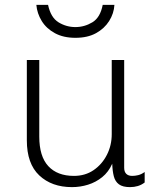

<svg xmlns="http://www.w3.org/2000/svg" viewBox="-20 -757 640 787"><path d="M275 10Q192 10 141 -38Q90 -86 90 -182V-511H141V-197Q141 -116 178 -76Q215 -36 283 -36Q329 -36 363.5 -59.5Q398 -83 418 -122Q438 -161 438 -207V-511H489V-69Q489 -53 497.5 -44.5Q506 -36 522 -36Q533 -36 546 -39Q559 -42 573 -52V-9Q560 1 545 5.5Q530 10 513 10Q483 10 467.5 -1.5Q452 -13 446.5 -34.5Q441 -56 440 -86Q425 -52 399 -31Q373 -10 341 0Q309 10 275 10ZM289 -602Q240 -602 205 -621Q170 -640 151 -671Q132 -702 129 -737H177Q188 -685 220 -665.5Q252 -646 289 -646Q326 -646 358.5 -665.5Q391 -685 401 -737H449Q447 -702 427.5 -671Q408 -640 373.5 -621Q339 -602 289 -602Z"/></svg>

Font: Chivo Mono Thin
Style: Regular
Weight: 250
Designer: Hector Gatti
Foundry: Omnibus-Type
Version: Version 1.008